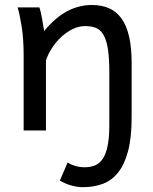

<svg xmlns="http://www.w3.org/2000/svg" viewBox="-20 -528 619 777"><path d="M139.2 -498Q142.1 -490.2 145 -477.8Q147.9 -465.3 150.4 -451.7Q152.8 -438 154.8 -424.8L158.7 -402.8Q205.6 -458.5 252.9 -483.2Q300.3 -507.8 351.6 -507.8Q390.6 -507.8 420.7 -494.9Q450.7 -481.9 471.2 -453.9Q491.7 -425.8 502.2 -381.1Q512.7 -336.4 512.7 -273.4V-53.7Q512.7 28.8 498.3 83.3Q483.9 137.7 458 170.2Q432.1 202.6 395.8 216.1Q359.4 229.5 314.9 229.5Q293 229.5 267.8 222.4Q242.7 215.3 222.2 202.6L253.9 129.4Q265.1 137.7 283.9 143.3Q302.7 148.9 322.3 148.9Q345.7 148.9 364.3 141.4Q382.8 133.8 395.8 114.7Q408.7 95.7 415.5 62.5Q422.4 29.3 422.4 -22V-236.8Q422.4 -295.4 416.3 -331.8Q410.2 -368.2 397.9 -388.4Q385.7 -408.7 367.4 -415.5Q349.1 -422.4 324.7 -422.4Q298.3 -422.4 273.2 -409.9Q248 -397.5 227.1 -377.7Q206.1 -357.9 189.9 -333Q173.8 -308.1 166 -283.2V0H75.7V-300.3Q75.7 -372.6 67.4 -422.6Q59.1 -472.7 51.3 -498Z"/></svg>

Font: Andika Phon
Style: Regular
Weight: 400
Designer: Victor Gaultney, Annie Olsen, Julie Remington, Don Collingsworth, Eric Hays, Becca Hirsbrunner
Foundry: SIL International
Version: Version 5.000